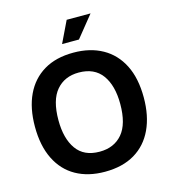

<svg xmlns="http://www.w3.org/2000/svg" viewBox="-135 -1048 1031 1165"><g transform="rotate(-15 381.0 -465.5)"><path d="M380 10Q275 10 198.5 -33Q122 -76 80.5 -160Q39 -244 39 -364Q39 -480 78.5 -563.5Q118 -647 194 -692.5Q270 -738 380 -738Q485 -738 562 -695Q639 -652 681 -569Q723 -486 723 -365Q723 -250 683.5 -165.5Q644 -81 567.5 -35.5Q491 10 380 10ZM380 -116Q471 -116 523 -177Q575 -238 575 -364Q575 -480 526.5 -546.5Q478 -613 380 -613Q291 -613 239 -552Q187 -491 187 -365Q187 -250 234.5 -183Q282 -116 380 -116ZM328 -806 393 -941H543L434 -806Z"/></g></svg>

Font: BDO Grotesk DemiBold
Style: Regular
Weight: 600
Designer: Deni Anggara
Foundry: Lokal Container
Version: Version 2.000